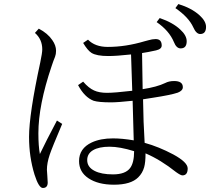

<svg xmlns="http://www.w3.org/2000/svg" viewBox="-20 -892 1040 945"><path d="M679.2 -630.9Q681.2 -505.9 682.1 -453.1Q752.4 -463.9 793 -483.4Q811.5 -493.2 836.9 -493.2Q879.9 -493.2 879.9 -462.9Q879.9 -445.8 855 -436Q820.3 -424.3 733.9 -411.1L684.1 -403.3Q685.5 -291 691.9 -189Q761.2 -169.9 833 -131.8Q903.8 -93.3 903.8 -63Q903.8 -28.8 877.9 -28.8Q869.1 -28.8 846.7 -44.9Q770.5 -105.5 696.3 -137.2Q696.3 -92.8 689.5 -68.8Q681.2 -39.6 660.2 -19Q624 17.1 541 17.1Q462.9 17.1 415.5 -14.6Q369.1 -45.4 369.1 -99.1Q369.1 -161.6 431.6 -190.9Q474.6 -210.9 536.1 -210.9Q581.5 -210.9 638.2 -201.2L632.8 -396Q559.1 -388.2 526.9 -388.2Q465.8 -388.2 440.9 -396Q396 -413.1 364.3 -473.1L389.2 -490.2Q416.5 -458.5 442.9 -446.8Q468.3 -435.1 506.8 -435.1Q543.9 -435.1 630.9 -445.3L625 -624Q553.2 -616.2 513.2 -616.2Q455.1 -616.2 430.2 -631.8Q411.1 -644 389.2 -680.7L413.1 -696.8Q447.8 -661.1 510.3 -661.1Q598.6 -661.1 691.9 -689L710 -693.8Q730 -699.7 746.1 -699.7Q775.9 -699.7 775.9 -668Q775.9 -650.4 748 -644Q706.5 -634.8 679.2 -630.9ZM640.1 -147.9Q569.8 -169.9 519 -169.9Q467.3 -169.9 438 -152.8Q409.2 -135.7 409.2 -104Q409.2 -69.3 445.8 -50.8Q479 -33.7 536.1 -33.7Q596.7 -33.7 620.1 -64.5Q640.1 -90.8 640.1 -147.9ZM260.3 -298.8 286.1 -282.2Q235.8 -164.1 224.6 -130.4Q210.9 -89.4 210.9 -56.6Q210.9 -48.8 212.9 -26.9Q214.8 -2 214.8 6.3Q214.8 33.2 190.9 33.2Q170.9 33.2 149.9 -32.7Q123 -120.1 123 -217.8Q123 -330.1 178.2 -585Q188 -631.8 188 -648.9Q188 -698.7 151.9 -730L170.9 -751Q214.8 -728 237.3 -694.8Q255.9 -668.5 255.9 -642.1Q255.9 -625.5 251 -612.8Q242.7 -592.8 233.9 -565.9Q168.9 -374 168.9 -235.8Q168.9 -173.3 176.3 -133.8Q206.5 -197.3 260.3 -298.8ZM766.1 -803.2Q831.1 -780.8 867.2 -746.6Q898.9 -717.8 898.9 -689Q898.9 -653.8 869.1 -653.8Q848.1 -653.8 835.9 -685.1Q812.5 -741.2 751 -783.2ZM857.9 -872.1Q921.9 -852.5 960.9 -817.9Q994.1 -788.1 994.1 -759.8Q994.1 -724.6 965.3 -724.6Q945.8 -724.6 931.2 -757.8Q908.7 -807.1 843.3 -852.1Z"/></svg>

Font: I.MingCP
Style: Regular
Weight: 400
Designer: I.Font Project
Version: Version 8.000; Sep 06, 2022